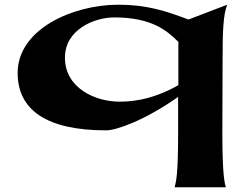

<svg xmlns="http://www.w3.org/2000/svg" viewBox="-20 -540 1049 816"><path d="M945 -518 943 -519 781 -457C683 -494 603 -520 483 -520C289 -520 55 -416 55 -230C55 -72 179 14 431 14C474 14 593 -27 737 -128V25C737 199 729 231 722 256H940C935 239 925 207 925 25L926 -288C926 -411 929 -476 945 -518ZM256 -295C256 -414 380 -466 466 -466C624 -466 690 -410 738 -362V-178C617 -109 522 -108 487 -108C386 -108 256 -165 256 -295Z"/></svg>

Font: Coconat
Style: Bold
Weight: 900
Width: 8
Designer: Sara Lavazza
Foundry: Collletttivo
Version: Version 1.000;Glyphs 3.2 (3217)